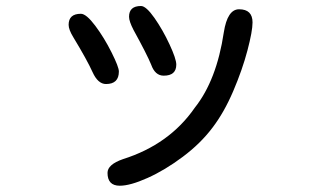

<svg xmlns="http://www.w3.org/2000/svg" viewBox="-20 -543 1040 627"><path d="M331.1 21.5Q331.1 -5.9 381.8 -23.4Q533.2 -71.3 616.2 -191.4Q687.5 -281.2 710.9 -437.5Q722.7 -512.7 760.7 -512.7Q804.7 -512.7 804.7 -469.7Q804.7 -441.4 788.1 -378.4Q771.5 -315.4 741.7 -245.6Q711.9 -175.8 673.8 -126Q634.8 -74.2 576.7 -30.8Q518.6 12.7 461.9 38.1Q405.3 63.5 371.1 63.5Q331.1 63.5 331.1 21.5ZM244.1 -498Q261.7 -498 291 -459Q320.3 -419.9 344.2 -372.1Q368.2 -324.2 368.2 -309.6Q368.2 -268.6 326.2 -268.6Q299.8 -268.6 282.2 -307.6Q264.6 -346.7 219.7 -420.9Q204.1 -446.3 204.1 -461.9Q204.1 -498 244.1 -498ZM440.4 -523.4Q457 -523.4 484.4 -484.4Q511.7 -445.3 533.7 -397.9Q555.7 -350.6 555.7 -332Q555.7 -295.9 514.6 -295.9Q486.3 -295.9 473.6 -332Q460 -365.2 416 -445.3Q401.4 -473.6 401.4 -488.3Q401.4 -523.4 440.4 -523.4Z"/></svg>

Font: jf-openhuninn-2.0
Style: Regular
Weight: 400
Designer: [Kosugi Maru]
Designed by MOTOYA      

[Varela Round]
Joe Prince (Latin component); Avraham Cornfeld (Hebrew component)
Foundry: justfont CO.,LTD.
Version: 2.0